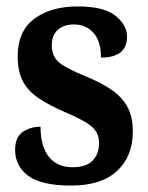

<svg xmlns="http://www.w3.org/2000/svg" viewBox="-20 -567 460 597"><path d="M202 10Q108 10 67.5 -20.5Q27 -51 27 -101Q27 -141 51 -157Q75 -173 106 -173Q106 -112 132 -79.5Q158 -47 205 -47Q249 -47 268.5 -68Q288 -89 288 -122Q288 -155 264 -174.5Q240 -194 185 -217Q134 -239 100.5 -261.5Q67 -284 51 -314.5Q35 -345 35 -392Q35 -470 86.5 -508.5Q138 -547 222 -547Q303 -547 339 -518Q375 -489 375 -453Q375 -388 294 -388Q294 -439 270.5 -465Q247 -491 210 -491Q178 -491 159.5 -474Q141 -457 141 -427Q141 -392 163.5 -373Q186 -354 246 -330Q292 -311 325 -289Q358 -267 375.5 -236Q393 -205 393 -158Q393 -81 344 -35.5Q295 10 202 10Z"/></svg>

Font: Noto Serif Hebrew Condensed
Style: Bold
Weight: 700
Width: 3
Designer: Monotype Design Team
Foundry: Monotype Imaging Inc.
Version: Version 2.004; ttfautohint (v1.8.4.7-5d5b)